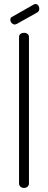

<svg xmlns="http://www.w3.org/2000/svg" viewBox="-20 -928 238 948"><path d="M98 0Q88 0 81 -6.5Q74 -13 74 -21V-745Q74 -755 81 -760.5Q88 -766 98 -766Q109 -766 116 -760.5Q123 -755 123 -745V-21Q123 -13 116 -6.5Q109 0 98 0ZM53 -807Q45 -807 38 -814Q31 -821 31 -830Q31 -841 40 -845L147 -906Q151 -908 155 -908Q164 -908 169 -901Q174 -894 174 -885Q174 -872 163 -866L63 -810Q61 -809 58 -808Q55 -807 53 -807Z"/></svg>

Font: Dosis Light
Style: Regular
Weight: 300
Designer: EdgarTolentino, PabloImpallari, IginoMarini
Foundry: EdgarTolentino, PabloImpallari, IginoMarini
Version: Version 3.001; ttfautohint (v1.8.2)